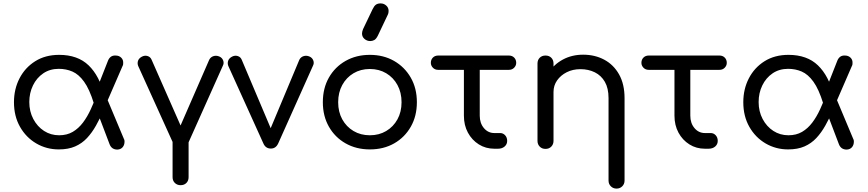

<svg xmlns="http://www.w3.org/2000/svg" viewBox="-20 -873 5096 1127"><path d="M325 4Q253 4 193 -31Q133 -66 97.5 -128.5Q62 -191 62 -273Q62 -350 94.5 -413Q127 -476 186.5 -513.5Q246 -551 327 -551Q436 -551 500 -489.5Q564 -428 593 -312L531 -266Q505 -350 473.5 -393.5Q442 -437 405 -453Q368 -469 325 -469Q273 -469 234 -442.5Q195 -416 173.5 -371.5Q152 -327 152 -274Q152 -219 175.5 -174.5Q199 -130 238.5 -104.5Q278 -79 327 -79Q373 -79 407 -99Q441 -119 467 -153.5Q493 -188 513 -232Q533 -276 551 -323L589 -227Q567 -178 543.5 -136Q520 -94 490.5 -62.5Q461 -31 421 -13.5Q381 4 325 4ZM669 5Q635 5 623 -27L528 -277L594 -328L708 -56Q710 -53 710.5 -48.5Q711 -44 711 -42Q711 -22 700 -9Q689 4 669 5ZM582 -215 527 -296 614 -517Q620 -532 631 -540Q642 -548 659 -547Q679 -547 692 -534Q705 -521 703 -500Q703 -498 702.5 -494Q702 -490 700 -487Z M1041 -1Q1010 -1 997 -31L791 -486Q785 -502 790.5 -517Q796 -532 814 -541Q830 -549 846.5 -544Q863 -539 870 -522L1063 -84H1017L1208 -522Q1216 -538 1233 -543.5Q1250 -549 1268 -541Q1284 -534 1290 -518Q1296 -502 1288 -487L1084 -31Q1070 -1 1041 -1ZM1040 214Q1020 214 1006.5 201Q993 188 993 167V-63Q993 -84 1006.5 -97Q1020 -110 1040 -110Q1061 -110 1074 -97Q1087 -84 1087 -63V167Q1087 188 1074 201Q1061 214 1040 214Z M1570 -1Q1539 -1 1526 -31L1320 -486Q1314 -502 1319.5 -517Q1325 -532 1343 -541Q1359 -549 1375.5 -544Q1392 -539 1399 -522L1592 -66H1546L1737 -522Q1745 -538 1762 -543.5Q1779 -549 1797 -541Q1813 -534 1819 -518Q1825 -502 1817 -487L1613 -31Q1599 -1 1570 -1Z M2151 4Q2071 4 2008.5 -31.5Q1946 -67 1910.5 -129.5Q1875 -192 1875 -273Q1875 -355 1910.5 -417.5Q1946 -480 2008.5 -515.5Q2071 -551 2151 -551Q2231 -551 2293 -515.5Q2355 -480 2391 -417.5Q2427 -355 2427 -273Q2427 -192 2391.5 -129.5Q2356 -67 2294 -31.5Q2232 4 2151 4ZM2151 -79Q2205 -79 2247 -104Q2289 -129 2313 -172.5Q2337 -216 2337 -273Q2337 -330 2313 -374Q2289 -418 2247 -443Q2205 -468 2151 -468Q2097 -468 2055 -443Q2013 -418 1989 -374Q1965 -330 1965 -273Q1965 -216 1989 -172.5Q2013 -129 2055 -104Q2097 -79 2151 -79ZM2153 -632Q2134 -632 2119.5 -644.5Q2105 -657 2105 -676Q2105 -682 2106.5 -688Q2108 -694 2111 -702L2167 -819Q2176 -838 2186.5 -845.5Q2197 -853 2214 -853Q2233 -853 2247 -840.5Q2261 -828 2261 -809Q2261 -804 2260 -798Q2259 -792 2256 -786L2198 -664Q2188 -644 2177 -638Q2166 -632 2153 -632Z M2882 0Q2831 0 2790.5 -25.5Q2750 -51 2726.5 -94.5Q2703 -138 2703 -194V-463H2552Q2533 -463 2521 -475.5Q2509 -488 2509 -504Q2509 -523 2521 -535Q2533 -547 2552 -547H2967Q2986 -547 2998 -535Q3010 -523 3010 -504Q3010 -488 2998 -475.5Q2986 -463 2967 -463H2796V-194Q2796 -150 2820.5 -121Q2845 -92 2882 -92H2916Q2933 -92 2945 -79Q2957 -66 2957 -46Q2957 -26 2942 -13Q2927 0 2903 0Z M3599 234Q3579 234 3565.5 220.5Q3552 207 3552 187V-297Q3552 -355 3530.5 -392.5Q3509 -430 3471.5 -448.5Q3434 -467 3387 -467Q3342 -467 3306.5 -449Q3271 -431 3250 -401Q3229 -371 3229 -333H3168Q3169 -396 3200 -445.5Q3231 -495 3284 -523.5Q3337 -552 3403 -552Q3472 -552 3527 -522.5Q3582 -493 3614 -436Q3646 -379 3646 -297V187Q3646 207 3632.5 220.5Q3619 234 3599 234ZM3182 1Q3161 1 3148 -12.5Q3135 -26 3135 -46V-500Q3135 -521 3148 -534Q3161 -547 3182 -547Q3203 -547 3216 -534Q3229 -521 3229 -500V-46Q3229 -26 3216 -12.5Q3203 1 3182 1Z M4118 0Q4067 0 4026.5 -25.5Q3986 -51 3962.5 -94.5Q3939 -138 3939 -194V-463H3788Q3769 -463 3757 -475.5Q3745 -488 3745 -504Q3745 -523 3757 -535Q3769 -547 3788 -547H4203Q4222 -547 4234 -535Q4246 -523 4246 -504Q4246 -488 4234 -475.5Q4222 -463 4203 -463H4032V-194Q4032 -150 4056.5 -121Q4081 -92 4118 -92H4152Q4169 -92 4181 -79Q4193 -66 4193 -46Q4193 -26 4178 -13Q4163 0 4139 0Z M4606 4Q4534 4 4474 -31Q4414 -66 4378.5 -128.5Q4343 -191 4343 -273Q4343 -350 4375.5 -413Q4408 -476 4467.5 -513.5Q4527 -551 4608 -551Q4717 -551 4781 -489.5Q4845 -428 4874 -312L4812 -266Q4786 -350 4754.5 -393.5Q4723 -437 4686 -453Q4649 -469 4606 -469Q4554 -469 4515 -442.5Q4476 -416 4454.5 -371.5Q4433 -327 4433 -274Q4433 -219 4456.5 -174.5Q4480 -130 4519.5 -104.5Q4559 -79 4608 -79Q4654 -79 4688 -99Q4722 -119 4748 -153.5Q4774 -188 4794 -232Q4814 -276 4832 -323L4870 -227Q4848 -178 4824.5 -136Q4801 -94 4771.5 -62.5Q4742 -31 4702 -13.5Q4662 4 4606 4ZM4950 5Q4916 5 4904 -27L4809 -277L4875 -328L4989 -56Q4991 -53 4991.5 -48.5Q4992 -44 4992 -42Q4992 -22 4981 -9Q4970 4 4950 5ZM4863 -215 4808 -296 4895 -517Q4901 -532 4912 -540Q4923 -548 4940 -547Q4960 -547 4973 -534Q4986 -521 4984 -500Q4984 -498 4983.5 -494Q4983 -490 4981 -487Z"/></svg>

Font: Comfortaa SemiBold
Style: Regular
Weight: 600
Designer: Johan Aakerlund
Foundry: Johan Aakerlund
Version: Version 3.104; ttfautohint (v1.8.1.43-b0c9)